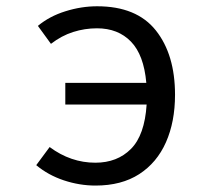

<svg xmlns="http://www.w3.org/2000/svg" viewBox="-20 -571 655 603"><path d="M285.1 -551.3Q409.2 -551.3 469.5 -475.4Q529.7 -399.5 529.7 -273.3Q529.7 -188.7 501.3 -124.4Q472.8 -60 417.2 -24.1Q361.5 11.8 280 11.8Q229.7 11.8 180.5 -4.6Q131.3 -21 93.8 -52.3L135.9 -109.2Q202.1 -60 279.5 -60Q348.2 -60 391.3 -103.3Q434.4 -146.7 440.5 -242.6H185.1V-310.8H439.5Q431.8 -398.5 391.3 -440.3Q350.8 -482.1 284.6 -482.1Q246.2 -482.1 209.7 -470.5Q173.3 -459 140 -433.3L99 -489.7Q135.4 -520 185.4 -535.6Q235.4 -551.3 285.1 -551.3Z"/></svg>

Font: FiraCode Nerd Font Mono
Style: Regular
Weight: 400
Monospace: yes
Designer: Carrois Corporate, Edenspiekermann AG, Nikita Prokopov
Foundry: Carrois Corporate, Edenspiekermann AG, Nikita Prokopov
Version: Version 6.002;Nerd Fonts 3.4.0